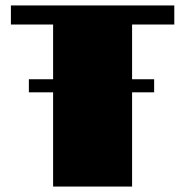

<svg xmlns="http://www.w3.org/2000/svg" viewBox="-20 -685 680 705"><path d="M86 -346V-394H175V-595H20V-665H620V-595H465V-394H546V-346H465V0H175V-346Z"/></svg>

Font: Gajraj One
Style: Regular
Weight: 400
Designer: Saurabh Sharma
Foundry: Saurabh Sharma
Version: Version 1.000